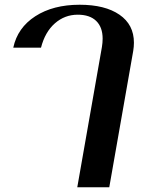

<svg xmlns="http://www.w3.org/2000/svg" viewBox="-20 -590 619 810"><path d="M410 -392Q413 -410 413 -427Q413 -475 386 -501.5Q359 -528 308 -528Q253 -528 211.5 -491.5Q170 -455 153 -389H36Q54 -473 129 -521.5Q204 -570 316 -570Q423 -570 484 -528Q545 -486 545 -410Q545 -393 542 -375L441 200H306Z"/></svg>

Font: Fahkwang SemiBold
Style: Italic
Weight: 600
Italic angle: -10°
Version: Version 1.000; ttfautohint (v1.6)